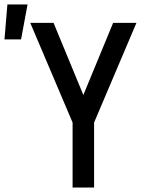

<svg xmlns="http://www.w3.org/2000/svg" viewBox="-72 -837 692 857"><path d="M252 0V-290L63 -735H167L300 -413L433 -735H537L348 -290V0ZM-52 -661 -39 -817H51L22 -661Z"/></svg>

Font: Iosevka Fixed Medium Extended
Style: Regular
Weight: 500
Width: 7
Monospace: yes
Designer: Belleve Invis
Foundry: Belleve Invis
Version: Version 24.1.1; ttfautohint (v1.8.4)